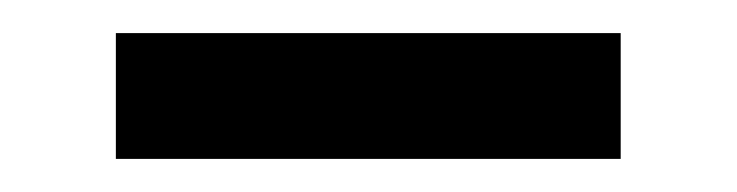

<svg xmlns="http://www.w3.org/2000/svg" viewBox="-20 -673 445 116"><path d="M355 -653V-577H50V-653Z"/></svg>

Font: MedMera Sans Display
Style: Regular
Weight: 500
Designer: Kasper Nordkvist
Foundry: UNCUT.wtf
Version: Version 1.300